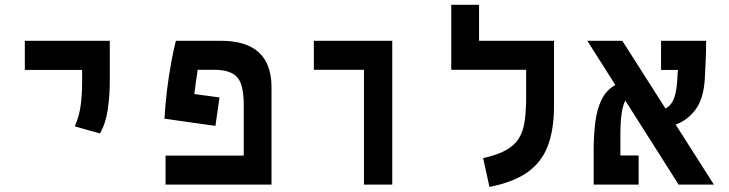

<svg xmlns="http://www.w3.org/2000/svg" viewBox="-20 -752 2970 782"><path d="M387.2 -208.5 284.7 -237.3Q302.2 -277.3 308.3 -320.3Q314.5 -363.3 314.5 -419.9V-467.3H81.1V-585.9H427.2V-419.9Q427.2 -363.3 418.9 -306.2Q410.6 -249 387.2 -208.5Z M874 -355 857.4 -239.3 649.9 -268.6Q653.3 -330.1 660.9 -390.1Q668.5 -450.2 678 -501Q687.5 -551.8 696.3 -585.9H879.4Q1085.9 -585.9 1085.9 -396.5V0H654.3V-118.2H972.7V-325.2Q972.7 -408.2 945.6 -438Q918.5 -467.8 851.6 -467.8H785.2Q781.7 -445.8 778.3 -421.6Q774.9 -397.5 771.5 -369.1Z M1462.4 0V-467.8H1258.3V-585.9H1577.6V0Z M2236.3 -585.9V-318.4Q2236.3 -222.2 2210.4 -155.8Q2184.6 -89.4 2126.7 -49.3Q2068.8 -9.3 1973.6 9.3L1947.8 -107.9Q2005.9 -121.1 2040.8 -140.4Q2075.7 -159.7 2093.5 -188.7Q2111.3 -217.8 2117.2 -260Q2123 -302.2 2123 -360.8V-467.8H1817.9V-732.4H1931.2V-585.9Z M2744.1 0 2526.9 -342.3Q2506.8 -305.2 2506.8 -205.6V-118.7H2581.1V0H2397.9V-139.2Q2397.9 -199.2 2404.3 -252Q2410.6 -304.7 2429.4 -344.5Q2448.2 -384.3 2486.3 -405.8L2372.1 -585.9H2514.6L2690.4 -310.1Q2714.4 -322.8 2724.9 -350.6Q2735.4 -378.4 2738.3 -424.3Q2738.8 -434.6 2739.5 -445.6Q2740.2 -456.5 2741.2 -467.3H2672.4V-585.9H2856Q2856 -547.4 2854.2 -504.4Q2852.5 -461.4 2850.6 -430.7Q2845.7 -349.6 2813 -305.9Q2780.3 -262.2 2731.9 -244.6L2887.7 0Z"/></svg>

Font: CaskaydiaCove NFP SemiBold
Style: Regular
Weight: 600
Designer: Aaron Bell
Foundry: Saja Typeworks
Version: Version 2111.001; VTT 6.35;Nerd Fonts 3.1.1